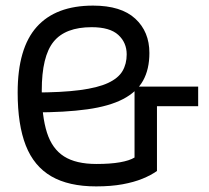

<svg xmlns="http://www.w3.org/2000/svg" viewBox="-20 -657 744 685"><path d="M460 -95V-348H687V-278H540V-47Q519 -32 488.5 -19.5Q458 -7 417 0.5Q376 8 323 8Q225 8 163 -28Q101 -64 72 -138Q43 -212 43 -327Q43 -485 111 -561Q179 -637 312 -637Q412 -637 462.5 -590.5Q513 -544 513 -468Q513 -410 490.5 -369.5Q468 -329 419 -303.5Q370 -278 291.5 -267Q213 -256 101 -256V-327Q200 -327 264.5 -335.5Q329 -344 365.5 -361Q402 -378 417 -403.5Q432 -429 432 -463Q432 -505 402 -532.5Q372 -560 307 -560Q213 -560 171 -508Q129 -456 129 -334Q129 -242 147.5 -184Q166 -126 208.5 -99Q251 -72 324 -72Q374 -72 408 -78Q442 -84 460 -95Z"/></svg>

Font: Blinker
Style: Regular
Weight: 400
Designer: Juergen Huber
Foundry: supertype
Version: 1.017